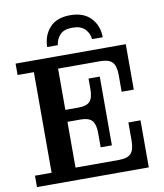

<svg xmlns="http://www.w3.org/2000/svg" viewBox="-95 -968 895 1045"><g transform="rotate(-10 352.5 -445.0)"><path d="M24 0V-63H116V-619H26V-682H249V0ZM249 0V-68H642V0ZM403 -233Q403 -280 385 -300.5Q367 -321 322 -321H465V-153H403ZM249 -321V-387H465V-321ZM489 -68Q537 -68 556 -89Q575 -110 575 -160V-260H642V-68ZM322 -387Q367 -387 385 -407Q403 -427 403 -475V-533H465V-387ZM249 -615V-682H635V-615ZM568 -523Q568 -574 548.5 -594.5Q529 -615 482 -615H635V-431H568ZM211 -741Q212 -805 250.5 -847.5Q289 -890 364 -890Q438 -890 478 -847.5Q518 -805 518 -741H459Q457 -772 434 -796.5Q411 -821 364 -821Q316 -821 294.5 -796.5Q273 -772 270 -741Z"/></g></svg>

Font: Montagu Slab 120pt Medium
Style: Regular
Weight: 500
Designer: Florian Karsten
Foundry: Florian Karsten
Version: Version 1.000